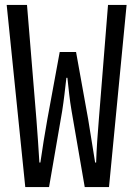

<svg xmlns="http://www.w3.org/2000/svg" viewBox="-20 -755 540 775"><path d="M82 0H178L231 -307C238 -352 243 -397 248 -441H252C257 -397 261 -352 269 -307L322 0H420L491 -735H416L379 -273C374 -212 370 -159 368 -99H364C354 -159 346 -213 336 -273L287 -545H221L171 -273C160 -212 152 -160 143 -99H139C135 -160 132 -212 127 -273L89 -735H7Z"/></svg>

Font: Noto Sans Mono CJK HK
Style: Regular
Weight: 400
Designer: Ryoko NISHIZUKA 西塚涼子 (kana, bopomofo & ideographs); Paul D. Hunt (Latin, Greek & Cyrillic); Sandoll Communications 산돌커뮤니
Foundry: Adobe
Version: Version 2.004;hotconv 1.0.118;makeotfexe 2.5.65603